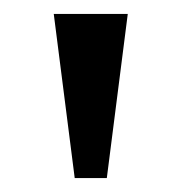

<svg xmlns="http://www.w3.org/2000/svg" viewBox="-20 -734 260 275"><path d="M87 -479H133L163 -714H57Z"/></svg>

Font: Noto Fangsong KSS Rotated
Style: Regular
Weight: 400
Designer: LIU Zhao, ZHANG Congyu, Kushim JIANG
Foundry: Guyu Beijing Co. Ltd.
Version: Version 1.000;November 16, 2022;FontCreator 11.5.0.2427 64-b